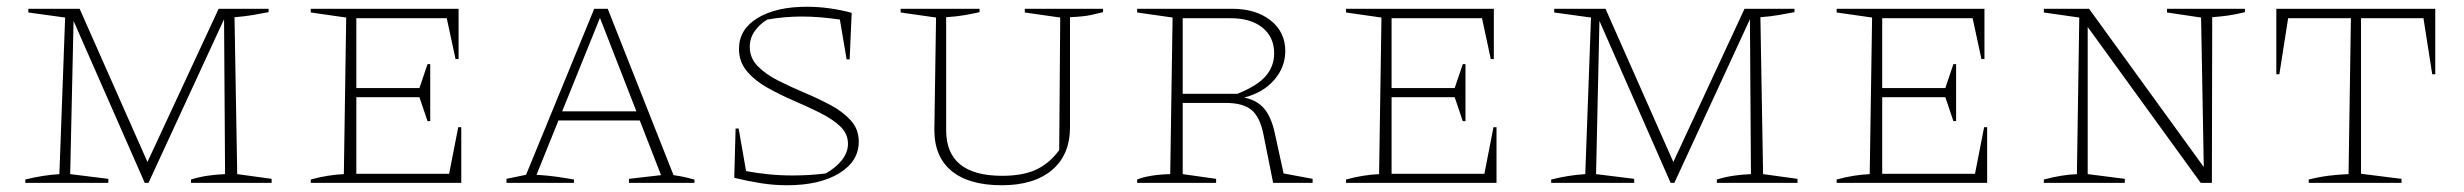

<svg xmlns="http://www.w3.org/2000/svg" viewBox="-20 -542 7303 569"><path d="M683 -26 785 -12V0H546V-10Q572 -18 597 -21.5Q622 -25 647 -26L644 -485L420 0H409L198 -480L188 -26L301 -12V0H55V-10Q107 -23 156 -26L173 -490L64 -505V-516H216L417 -62L628 -516H776V-506Q756 -502 729.5 -497.5Q703 -493 675 -491Z M1338 -165H1347V0H901V-10Q926 -17 951 -21Q976 -25 999 -26L1006 -490L901 -505V-516H1339V-367H1330L1304 -488H1036V-281H1223L1247 -352H1255V-183H1247L1223 -254H1036V-27H1311Z M1976 -23Q1988 -21 1994.5 -20Q2001 -19 2010 -17Q2019 -15 2038 -10V0H1844V-12L1939 -23L1876 -185H1635L1570 -24Q1602 -22 1627.5 -18.5Q1653 -15 1681 -10V0H1481V-12L1539 -24L1741 -516H1781ZM1646 -212H1866L1758 -489Z M2312 7Q2274 7 2235.5 1Q2197 -5 2156 -15L2160 -161H2169L2191 -35Q2223 -29 2257.5 -25.5Q2292 -22 2329 -22Q2355 -22 2379 -23.5Q2403 -25 2427 -28Q2456 -44 2474.5 -67Q2493 -90 2493 -116Q2493 -146 2469.5 -168Q2446 -190 2409.5 -208Q2373 -226 2331.5 -244Q2290 -262 2253.5 -282.5Q2217 -303 2193.5 -331Q2170 -359 2170 -397Q2170 -455 2225 -488.5Q2280 -522 2371 -522Q2437 -522 2504 -504L2498 -366H2489L2469 -484Q2409 -493 2357 -493Q2304 -493 2254 -484Q2233 -472 2217.5 -451Q2202 -430 2202 -403Q2202 -370 2225.5 -346Q2249 -322 2285.5 -303.5Q2322 -285 2363.5 -267.5Q2405 -250 2441.5 -230.5Q2478 -211 2501.5 -185Q2525 -159 2525 -122Q2525 -64 2467 -28.5Q2409 7 2312 7Z M2949 7Q2852 7 2800.5 -35Q2749 -77 2749 -157L2754 -490L2649 -505V-516H2883V-506Q2866 -502 2841 -497.5Q2816 -493 2784 -491V-156Q2784 -21 2950 -21Q3011 -21 3050 -39Q3089 -57 3119 -97L3122 -490L3017 -505V-516H3249V-506Q3233 -502 3213 -497.5Q3193 -493 3151 -491V-165Q3151 -83 3097.5 -38Q3044 7 2949 7Z M3784 -28 3870 -12V0H3753L3724 -145Q3714 -195 3689 -216Q3664 -237 3612 -237H3485V-26L3584 -12V0H3350V-10Q3364 -16 3388.5 -20.5Q3413 -25 3448 -26L3455 -490L3350 -505V-516H3631Q3702 -516 3745.5 -481.5Q3789 -447 3789 -391Q3789 -343 3756 -305Q3723 -267 3667 -253Q3706 -245 3727 -219.5Q3748 -194 3758 -147ZM3627 -488H3485V-264H3647Q3705 -287 3730.5 -316Q3756 -345 3756 -384Q3756 -432 3721.5 -460Q3687 -488 3627 -488Z M4406 -165H4415V0H3969V-10Q3994 -17 4019 -21Q4044 -25 4067 -26L4074 -490L3969 -505V-516H4407V-367H4398L4372 -488H4104V-281H4291L4315 -352H4323V-183H4315L4291 -254H4104V-27H4379Z M5205 -26 5307 -12V0H5068V-10Q5094 -18 5119 -21.5Q5144 -25 5169 -26L5166 -485L4942 0H4931L4720 -480L4710 -26L4823 -12V0H4577V-10Q4629 -23 4678 -26L4695 -490L4586 -505V-516H4738L4939 -62L5150 -516H5298V-506Q5278 -502 5251.5 -497.5Q5225 -493 5197 -491Z M5860 -165H5869V0H5423V-10Q5448 -17 5473 -21Q5498 -25 5521 -26L5528 -490L5423 -505V-516H5861V-367H5852L5826 -488H5558V-281H5745L5769 -352H5777V-183H5769L5745 -254H5558V-27H5833Z M6402 -516H6633V-506Q6605 -499 6583 -496Q6561 -493 6536 -491L6535 0H6502L6167 -462V-26L6277 -12V0H6037V-10Q6063 -17 6087.5 -21Q6112 -25 6135 -26L6142 -490L6037 -505V-516H6171L6511 -47L6503 -490L6402 -505Z M7197 -516V-322H7188L7162 -488H6977V-27L7097 -12V0H6822V-10Q6854 -18 6883 -21.5Q6912 -25 6940 -26L6947 -488H6761L6735 -322H6726V-516Z"/></svg>

Font: Piazzolla SC Thin
Style: Regular
Weight: 100
Designer: Juan Pablo del Peral
Foundry: Huerta Tipografica
Version: Version 1.330